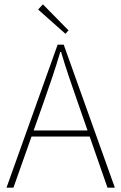

<svg xmlns="http://www.w3.org/2000/svg" viewBox="-20 -866 560 886"><path d="M10 0 246 -660H274L510 0H476L338 -396Q317 -456 298.5 -510.5Q280 -565 262 -626H258Q240 -565 221.5 -510.5Q203 -456 182 -396L42 0ZM112 -236V-264H405V-236ZM282 -710 156 -822 178 -846 296 -726Z"/></svg>

Font: Assistant ExtraLight ExtraLight
Style: Regular
Weight: 250
Version: Version 3.000